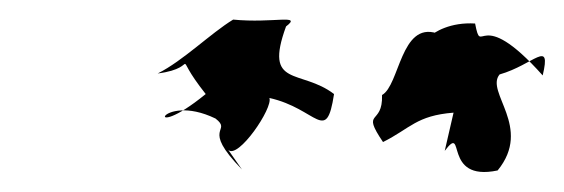

<svg xmlns="http://www.w3.org/2000/svg" viewBox="-20 -758 576 196"><path d="M213 -605C223 -595 259 -648 255 -658C304 -647 313 -610 321 -662C287 -688 249 -668 272 -731C289 -744 259 -734 218 -738C195 -724 167 -696 141 -683C188 -689 152 -710 190 -662C125 -609 142 -665 200 -637C218 -623 184 -629 227 -585ZM434 -604C456 -633 431 -572 488 -584C524 -628 475 -664 490 -682C525 -692 543 -719 534 -681C468 -755 472 -698 465 -734C415 -737 399 -695 426 -724C389 -736 388 -671 370 -661C371 -629 348 -647 371 -613C399 -627 405 -640 443 -643Z"/></svg>

Font: Asimov Aggro
Style: CondIt
Weight: 500
Designer: Google
Version: Version 2.000980; 2014